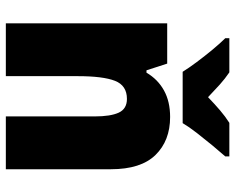

<svg xmlns="http://www.w3.org/2000/svg" viewBox="-94 -805 806 658"><g transform="rotate(90 309.0 -476.0)"><path d="M381 -656Q462 -656 511 -606Q560 -556 560 -453V-93H379V-397Q379 -452 366 -480Q353 -508 319 -508Q273 -508 257 -467Q241 -426 241 -339V-93H60V-646H198L221 -575H229Q252 -614 290 -635Q328 -656 381 -656ZM226 -699Q213 -720 192.5 -747.5Q172 -775 150 -801.5Q128 -828 111 -845V-859H228Q250 -844 269.5 -826.5Q289 -809 313 -786Q337 -809 358 -827Q379 -845 401 -859H516V-845Q500 -827 478.5 -801Q457 -775 436 -748Q415 -721 402 -699Z"/></g></svg>

Font: Noto Sans Telugu UI SemiCondensed Black
Style: Regular
Weight: 900
Width: 4
Designer: Jelle Bosma - Monotype Design Team
Foundry: Monotype Imaging Inc.
Version: Version 2.005; ttfautohint (v1.8.4.7-5d5b)